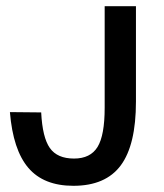

<svg xmlns="http://www.w3.org/2000/svg" viewBox="-20 -586 529 620"><path d="M217 14Q121 14 71.5 -44Q22 -102 12 -224L113 -223Q117 -142 141 -108Q165 -74 219 -74Q272 -74 295 -111.5Q318 -149 318 -238V-566H419V-258Q419 -118 370 -52Q321 14 217 14Z"/></svg>

Font: MB Grotesk
Style: Regular
Weight: 400
Designer: Nawras Khrais
Foundry: Nawras Khrais
Version: Version 1.000;PS 001.000;hotconv 1.0.88;makeotf.lib2.5.64775